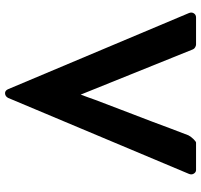

<svg xmlns="http://www.w3.org/2000/svg" viewBox="-38 -725 795 759"><g transform="rotate(90 359.5 -345.5)"><path d="M652 -723Q661 -723 666.5 -714Q672 -705 667 -694L367 20Q361 31 350 32Q339 33 333 21L32 -694Q27 -705 32.5 -714Q38 -723 49 -723H156Q161 -723 167 -719.5Q173 -716 175 -711L354 -267Q359 -280 364.5 -295.5Q370 -311 375 -325L412 -422L461 -550Q475 -588 487.5 -621Q500 -654 515 -693Q521 -704 530.5 -713.5Q540 -723 544 -723Z"/></g></svg>

Font: Stadtwerke
Style: Bold
Weight: 700
Designer: Santiago Orozco
Foundry: Typemade
Version: Version 1.003